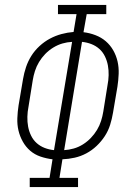

<svg xmlns="http://www.w3.org/2000/svg" viewBox="-20 -755 540 775"><path d="M100 0V-37H180L192 -112Q167 -115 143.5 -123Q120 -131 102 -146.5Q84 -162 72 -183.5Q60 -205 54.5 -228.5Q49 -252 50 -278Q51 -304 55 -330L73 -436Q77 -460 85 -484Q93 -508 106.5 -529.5Q120 -551 139.5 -569Q159 -587 181.5 -599Q204 -611 228 -617.5Q252 -624 277 -626L289 -698H214V-735H409V-698H330L317 -625Q342 -622 365.5 -613Q389 -604 407 -588.5Q425 -573 437 -552Q449 -531 454.5 -507Q460 -483 459 -457Q458 -431 454 -405L436 -299Q432 -275 424.5 -251Q417 -227 403 -205.5Q389 -184 370 -166Q351 -148 328.5 -136Q306 -124 281.5 -118.5Q257 -113 232 -112L220 -37H295V0ZM198 -149 271 -586Q251 -585 232 -579.5Q213 -574 195 -563Q177 -552 162.5 -537Q148 -522 137.5 -504.5Q127 -487 121 -468Q115 -449 112 -430L95 -324Q91 -304 90.5 -283.5Q90 -263 93.5 -244Q97 -225 105.5 -207.5Q114 -190 128 -177.5Q142 -165 160 -158Q178 -151 198 -149ZM239 -149Q258 -150 277.5 -155.5Q297 -161 314.5 -172Q332 -183 346.5 -198Q361 -213 371.5 -230.5Q382 -248 388 -267Q394 -286 397 -305L414 -411Q418 -431 418.5 -451.5Q419 -472 415.5 -491Q412 -510 403.5 -527.5Q395 -545 381 -557.5Q367 -570 349 -577Q331 -584 311 -586Z"/></svg>

Font: Iosevka Slab XLtObl
Style: Regular
Weight: 200
Italic angle: -9°
Monospace: yes
Designer: Belleve Invis
Foundry: Belleve Invis
Version: Version 11.1.1; ttfautohint (v1.8.3)